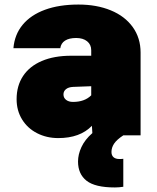

<svg xmlns="http://www.w3.org/2000/svg" viewBox="-20 -595 690 844"><path d="M53 -159Q53 -218 81.5 -261Q110 -304 164 -327Q218 -350 293 -350H381V-374Q381 -399 363 -413.5Q345 -428 315 -428Q284 -428 266 -416.5Q248 -405 245 -383H39Q44 -443 79.5 -486Q115 -529 177.5 -552Q240 -575 325 -575Q405 -575 467 -549.5Q529 -524 563.5 -476Q598 -428 598 -364V0H522Q493 19 481.5 36.5Q470 54 470 73Q470 88 479 96Q488 104 505 104Q517 104 522 103V226Q503 229 485 229Q398 229 360.5 199.5Q323 170 323 115Q323 84 338 51.5Q353 19 386 -10L384 -42Q332 12 236 12Q185 12 143 -9.5Q101 -31 77 -70Q53 -109 53 -159ZM301 -147Q352 -147 381 -176V-216L301 -213Q281 -212 270 -203Q259 -194 259 -180Q259 -165 270.5 -156Q282 -147 301 -147Z"/></svg>

Font: Azeret Mono Black
Style: Regular
Weight: 900
Designer: Martin Vácha
Foundry: Displaay
Version: Version 1.000; Glyphs 3.0.3, build 3074